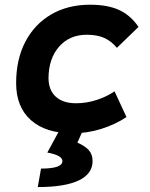

<svg xmlns="http://www.w3.org/2000/svg" viewBox="-20 -547 626 802"><path d="M297.4 -115.7Q341.3 -115.7 383.5 -129.4Q425.8 -143.1 458.5 -165.5L508.3 -58.1Q462.4 -27.3 403.6 -8.8Q344.7 9.8 283.2 9.8Q170.9 9.8 109.1 -45.2Q47.4 -100.1 47.4 -199.7Q47.4 -298.8 85.7 -372.3Q124 -445.8 193.6 -486.6Q263.2 -527.3 356.4 -527.3Q429.2 -527.3 477.3 -505.4Q525.4 -483.4 558.6 -434.6L468.3 -347.2Q444.3 -376 414.6 -388.9Q384.8 -401.9 342.8 -401.9Q270.5 -401.9 226.8 -352.1Q183.1 -302.2 182.6 -220.2Q183.1 -170.4 213.1 -143.1Q243.2 -115.7 297.4 -115.7ZM137.7 234.4 151.4 157.2Q240.7 157.2 240.7 126Q240.7 101.6 177.7 90.3L239.7 -23.9L324.7 1L303.2 48.8Q335 62.5 350.8 80.1Q366.7 97.7 366.7 126Q366.7 179.2 308.6 206.8Q250.5 234.4 137.7 234.4Z"/></svg>

Font: CaskaydiaCove NFP
Style: Bold Italic
Weight: 700
Italic angle: -10°
Designer: Aaron Bell
Foundry: Saja Typeworks
Version: Version 2111.001; VTT 6.35;Nerd Fonts 3.1.1